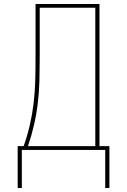

<svg xmlns="http://www.w3.org/2000/svg" viewBox="-20 -755 640 967"><path d="M69 192V-19H99Q118 -72 130.5 -126.5Q143 -181 149.5 -236.5Q156 -292 157.5 -347.5Q159 -403 159 -459V-735H481V-19H531V192H510V0H90V192ZM121 -19H460V-716H180V-459Q180 -404 178.5 -348Q177 -292 170.5 -236.5Q164 -181 151.5 -126.5Q139 -72 121 -19Z"/></svg>

Font: Zed Sans Thin Extended
Style: Regular
Weight: 100
Width: 7
Designer: Belleve Invis
Foundry: Belleve Invis
Version: Version 1.0.0; ttfautohint (v1.8.4)